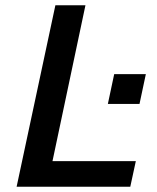

<svg xmlns="http://www.w3.org/2000/svg" viewBox="-20 -708 595 728"><path d="M389 -314 413 -427H533L509 -314ZM43 0 190 -688H304L179 -97H495L474 0Z"/></svg>

Font: Saira Thin Medium
Style: Italic
Weight: 500
Italic angle: -12°
Version: Version 1.101